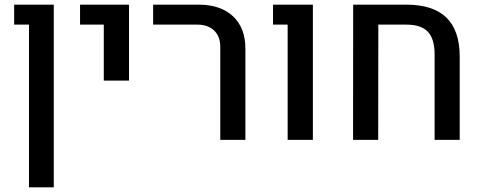

<svg xmlns="http://www.w3.org/2000/svg" viewBox="-20 -598 2058 821"><path d="M104 203.1V-492.7H40.5V-578.1H210V203.1Z M423.8 -253.4V-492.7H322.3V-578.1H531.7V-253.4Z M921.9 0V-397.5Q921.9 -441.9 895.8 -467.3Q869.6 -492.7 823.7 -492.7H634.8V-578.1H829.1Q922.9 -578.1 976.1 -528.6Q1029.3 -479 1029.3 -390.1V0Z M1210 0V-492.7H1147.5V-578.1H1317.9V0Z M1489.7 0 1490.2 -578.1H1717.3Q1831.5 -578.1 1888.4 -523.2Q1945.3 -468.3 1945.8 -357.4V0H1838.4V-364.7Q1838.4 -431.6 1809.6 -462.2Q1780.8 -492.7 1717.8 -492.7H1597.7L1597.2 0Z"/></svg>

Font: Heebo Medium
Style: Regular
Weight: 500
Designer: Oded Ezer
Foundry: Ezer Type House
Version: Version 3.100